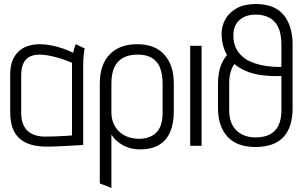

<svg xmlns="http://www.w3.org/2000/svg" viewBox="-20 -729 1520 960"><path d="M403 -487 359 -508Q353 -495 349.5 -480Q346 -465 346 -465Q320 -478 291.5 -487.5Q263 -497 234.5 -502.5Q206 -508 179 -508Q151 -508 124.5 -500.5Q98 -493 77 -475.5Q56 -458 43.5 -428.5Q31 -399 31 -354V-169Q31 -113 47.5 -78Q64 -43 92.5 -25Q121 -7 155.5 -1Q190 5 226 4Q239 4 260.5 3Q282 2 305.5 1Q329 0 350 -1.5Q371 -3 384 -3.5Q397 -4 396 -4V-400Q396 -437 399.5 -462Q403 -487 403 -487ZM86 -163V-351Q86 -388 95.5 -409Q105 -430 119.5 -440Q134 -450 149.5 -453Q165 -456 177 -456Q192 -456 210 -453.5Q228 -451 248.5 -446Q269 -441 292 -433.5Q315 -426 340 -415V-52Q340 -52 329 -51Q318 -50 299.5 -49Q281 -48 257 -47Q233 -46 206 -46Q167 -46 140 -59.5Q113 -73 99.5 -99.5Q86 -126 86 -163Z M849 -171V-311Q849 -403 802 -455.5Q755 -508 666 -508Q578 -508 528.5 -457Q479 -406 479 -311V188L537 211V-56Q546 -41 560.5 -27.5Q575 -14 593.5 -3.5Q612 7 634 12.5Q656 18 680 18Q736 18 773.5 -3.5Q811 -25 830 -67.5Q849 -110 849 -171ZM793 -311V-163Q793 -120 779.5 -92Q766 -64 739.5 -49.5Q713 -35 675 -35Q647 -35 622 -43.5Q597 -52 578 -69Q559 -86 548 -111Q537 -136 537 -168V-311Q537 -360 551.5 -392Q566 -424 595.5 -440Q625 -456 669 -456Q711 -456 738.5 -440Q766 -424 779.5 -392Q793 -360 793 -311Z M931 0H988V-500H931Z M1258 -709Q1202 -709 1164 -688Q1126 -667 1107 -633Q1088 -599 1088 -559Q1088 -547 1090 -529.5Q1092 -512 1098 -492.5Q1104 -473 1115 -453Q1100 -436 1090 -414.5Q1080 -393 1075 -367Q1070 -341 1070 -311V-189Q1070 -98 1117 -46Q1164 6 1258 6Q1350 6 1396.5 -43Q1443 -92 1443 -189V-505Q1443 -600 1398 -654.5Q1353 -709 1258 -709ZM1387 -506V-394Q1347 -394 1315 -398.5Q1283 -403 1258.5 -411Q1234 -419 1216 -429Q1189 -446 1174.5 -465Q1160 -484 1154 -503Q1148 -522 1147.5 -536.5Q1147 -551 1147 -557Q1147 -584 1159.5 -606.5Q1172 -629 1197 -642.5Q1222 -656 1259 -656Q1297 -656 1326 -641Q1355 -626 1371 -593Q1387 -560 1387 -506ZM1258 -42Q1219 -42 1189.5 -57Q1160 -72 1143 -102Q1126 -132 1126 -176V-311Q1126 -343 1132.5 -367Q1139 -391 1152 -409Q1173 -391 1205 -376Q1237 -361 1282 -354Q1327 -347 1387 -349V-176Q1387 -132 1372.5 -102Q1358 -72 1329.5 -57Q1301 -42 1258 -42Z"/></svg>

Font: Advent Pro
Style: Regular
Weight: 400
Designer: VivaRado, Andreas Kalpakidis
Foundry: VivaRado, Andreas Kalpakidis
Version: Version 3.000